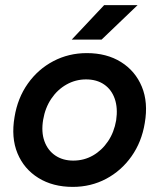

<svg xmlns="http://www.w3.org/2000/svg" viewBox="-20 -720 623 752"><path d="M265 12Q187 12 130.5 -23Q74 -58 48.5 -119.5Q23 -181 37 -262Q49 -336 89 -392.5Q129 -449 189 -480.5Q249 -512 320 -512Q398 -512 454 -477Q510 -442 535.5 -380.5Q561 -319 547 -238Q535 -164 495 -107.5Q455 -51 395.5 -19.5Q336 12 265 12ZM267 -91Q309 -91 344 -111Q379 -131 403 -166.5Q427 -202 435 -249Q442 -297 429.5 -333Q417 -369 388 -389Q359 -409 317 -409Q276 -409 240.5 -389Q205 -369 181 -333.5Q157 -298 149 -251Q141 -203 154 -167Q167 -131 196.5 -111Q226 -91 267 -91ZM261 -565 388 -700H519L378 -565Z"/></svg>

Font: Figtree SemiBold
Style: Italic
Weight: 600
Italic angle: -9.5°
Foundry: Erik Kennedy
Version: Version 2.001;gftools[0.9.30]